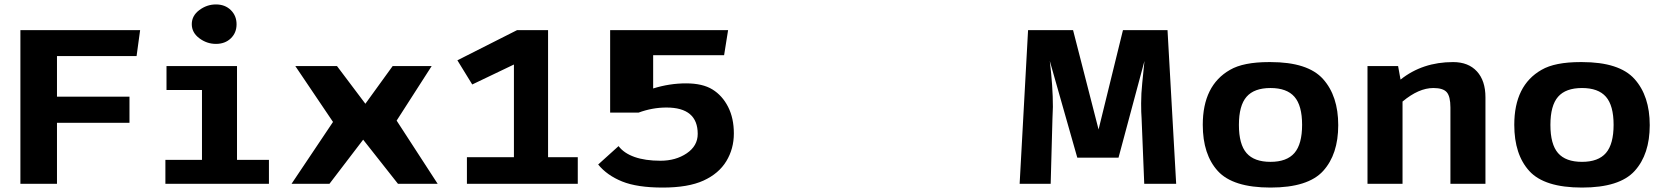

<svg xmlns="http://www.w3.org/2000/svg" viewBox="-20 -829 7523 866"><path d="M72 0V-693H612L596 -576H237V-393H564V-275H237V0Z M726 0V-108H891V-423H731V-531H1049V-108H1193V0ZM879 -656.5Q845 -682 845 -720Q845 -758 879 -783.5Q913 -809 954 -809Q995 -809 1021 -783.5Q1047 -758 1047 -719.5Q1047 -681 1021 -656Q995 -631 954 -631Q913 -631 879 -656.5Z M1295 0 1482 -279 1312 -531H1500L1628 -361L1751 -531H1927L1769 -285L1954 0H1775L1618 -199L1466 0Z M2043 -557 2312 -693H2452V-120H2586V0H2086V-120H2298V-538L2110 -448Z M2678 -87 2770 -170Q2794 -138 2842 -121Q2890 -104 2959 -104Q3028 -104 3077.5 -137.5Q3127 -171 3127 -225Q3127 -344 2986 -344Q2922 -344 2860 -321H2732V-693H3264L3246 -580H2926V-430Q3000 -453 3074.5 -453Q3149 -453 3193.5 -425.5Q3238 -398 3264 -347Q3290 -296 3290 -227Q3290 -158 3256 -102Q3222 -46 3153 -14.5Q3084 17 2969 17Q2854 17 2786 -10.5Q2718 -38 2678 -87Z M4579 0 4617 -693H4820L4935 -245L5045 -693H5246L5285 0H5141L5129 -297Q5127 -319 5127 -363Q5127 -407 5132 -454.5Q5137 -502 5142 -554L5025 -118H4839L4715 -554Q4729 -439 4729 -347L4727 -294L4719 0Z M5405 -266Q5405 -444 5528 -514Q5588 -549 5704 -549Q5707 -549 5710 -549Q5879 -549 5947.5 -472.5Q6016 -396 6016 -264.5Q6016 -133 5948 -58Q5880 17 5710.5 17Q5541 17 5473 -57.5Q5405 -132 5405 -266ZM5602.5 -392.5Q5568 -353 5568 -265.5Q5568 -178 5602.5 -138.5Q5637 -99 5710.5 -99Q5784 -99 5818.5 -139Q5853 -179 5853 -266Q5853 -353 5818.5 -392.5Q5784 -432 5710.5 -432Q5637 -432 5602.5 -392.5Z M6148 0V-531H6286L6297 -470Q6396 -549 6534 -549Q6603 -549 6641.5 -507Q6680 -465 6680 -390V0H6522V-344Q6522 -394 6505.5 -413Q6489 -432 6445 -432Q6379 -432 6306 -371V0Z M6810 -266Q6810 -444 6933 -514Q6993 -549 7109 -549Q7112 -549 7115 -549Q7284 -549 7352.5 -472.5Q7421 -396 7421 -264.5Q7421 -133 7353 -58Q7285 17 7115.5 17Q6946 17 6878 -57.5Q6810 -132 6810 -266ZM7007.5 -392.5Q6973 -353 6973 -265.5Q6973 -178 7007.5 -138.5Q7042 -99 7115.5 -99Q7189 -99 7223.5 -139Q7258 -179 7258 -266Q7258 -353 7223.5 -392.5Q7189 -432 7115.5 -432Q7042 -432 7007.5 -392.5Z"/></svg>

Font: Fix15 Mono
Style: Bold
Weight: 700
Designer: Carrois Corporate & Edenspiekermann AG
Foundry: Carrois Corporate GbR & Edenspiekermann AG
Version: Version 3.206